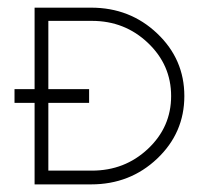

<svg xmlns="http://www.w3.org/2000/svg" viewBox="-20 -484 540 504"><path d="M106.9 -36.1H221.2Q307.6 -36.1 368.4 -93.3Q429.2 -150.4 429.2 -231.9Q429.2 -313.5 368.4 -371.3Q307.6 -429.2 221.2 -429.2H106.9V-250H213.9V-213.9H106.9ZM70.8 -463.9H219.2Q321.3 -463.9 392.6 -396.2Q463.9 -328.6 463.9 -231.9Q463.9 -135.3 392.6 -67.6Q321.3 0 219.2 0H70.8V-213.9H18.1V-250H70.8Z"/></svg>

Font: RawengulkPcs
Style: Regular
Weight: 400
Version: Version 0.92